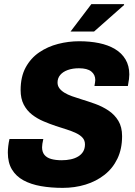

<svg xmlns="http://www.w3.org/2000/svg" viewBox="-20 -899 657 931"><path d="M284 12Q227 12 178.5 3.5Q130 -5 94 -24.5Q58 -44 38 -77Q18 -110 18 -159Q18 -173 20 -190.5Q22 -208 26 -225H190Q187 -212 185.5 -202Q184 -192 184 -185Q184 -162 195.5 -148Q207 -134 228.5 -128Q250 -122 279 -122Q303 -122 323.5 -126.5Q344 -131 359.5 -140.5Q375 -150 383.5 -164.5Q392 -179 392 -199Q392 -218 380.5 -231Q369 -244 349 -253.5Q329 -263 304 -271Q279 -279 251 -288Q221 -298 190.5 -311Q160 -324 135 -343.5Q110 -363 95 -392Q80 -421 80 -462Q80 -527 104.5 -572Q129 -617 170 -645Q211 -673 261.5 -686Q312 -699 364 -699Q416 -699 460 -690Q504 -681 537 -661.5Q570 -642 588.5 -611Q607 -580 607 -538Q607 -528 605.5 -515.5Q604 -503 600 -482H438Q440 -494 441 -500.5Q442 -507 442 -511Q442 -537 422.5 -552.5Q403 -568 363 -568Q332 -568 308.5 -559.5Q285 -551 272 -535.5Q259 -520 259 -499Q259 -483 268 -471Q277 -459 292.5 -449.5Q308 -440 329 -432.5Q350 -425 373 -418Q406 -408 441 -395.5Q476 -383 506 -363Q536 -343 554 -313Q572 -283 572 -239Q572 -177 549.5 -130Q527 -83 487 -51.5Q447 -20 395 -4Q343 12 284 12ZM322 -746 423 -879H581L582 -875L436 -746Z"/></svg>

Font: Archivo SemiCondensed ExtraBold
Style: Italic
Weight: 800
Width: 4
Italic angle: -10°
Designer: Hector Gatti
Foundry: Omnibus-Type
Version: Version 2.001